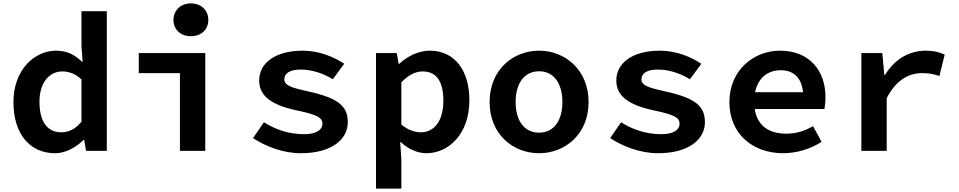

<svg xmlns="http://www.w3.org/2000/svg" viewBox="-20 -887 5640 1129"><path d="M59 -287C59 -99 156 14 304 14C365 14 427 -20 471 -64H475L486 0H608V-821H459V-618L466 -524H462C420 -565 374 -589 310 -589C181 -589 59 -475 59 -287ZM459 -171C423 -128 385 -109 341 -109C260 -109 212 -169 212 -289C212 -404 273 -467 346 -467C385 -467 422 -454 459 -420Z M1000 -770C1000 -712 1043 -674 1103 -674C1162 -674 1205 -712 1205 -770C1205 -827 1162 -867 1103 -867C1043 -867 1000 -827 1000 -770ZM1038 -457V0H1187V-575H796V-457Z M1468 -75C1540 -27 1644 14 1749 14C1928 14 2025 -66 2025 -168C2025 -259 1976 -309 1794 -349C1691 -372 1652 -384 1652 -421C1652 -453 1680 -478 1748 -478C1813 -478 1880 -456 1937 -421L2004 -512C1946 -551 1858 -589 1761 -589C1598 -589 1504 -516 1504 -414C1504 -326 1570 -271 1724 -238C1850 -212 1876 -194 1876 -159C1876 -125 1842 -98 1769 -98C1680 -98 1602 -124 1532 -168Z M2191 -575V222H2340V46L2333 -51H2337C2381 -10 2436 14 2487 14C2618 14 2740 -99 2740 -297C2740 -473 2654 -589 2507 -589C2442 -589 2376 -557 2328 -512H2324L2313 -575ZM2587 -295C2587 -170 2529 -109 2455 -109C2423 -109 2379 -121 2340 -155V-403C2383 -447 2424 -467 2465 -467C2549 -467 2587 -405 2587 -295Z M2859 -287C2859 -96 2998 14 3150 14C3301 14 3441 -96 3441 -287C3441 -478 3301 -589 3150 -589C2998 -589 2859 -478 2859 -287ZM3287 -287C3287 -178 3237 -107 3150 -107C3062 -107 3012 -178 3012 -287C3012 -396 3062 -468 3150 -468C3237 -468 3287 -396 3287 -287Z M3568 -75C3640 -27 3744 14 3849 14C4028 14 4125 -66 4125 -168C4125 -259 4076 -309 3894 -349C3791 -372 3752 -384 3752 -421C3752 -453 3780 -478 3848 -478C3913 -478 3980 -456 4037 -421L4104 -512C4046 -551 3958 -589 3861 -589C3698 -589 3604 -516 3604 -414C3604 -326 3670 -271 3824 -238C3950 -212 3976 -194 3976 -159C3976 -125 3942 -98 3869 -98C3780 -98 3702 -124 3632 -168Z M4834 -315C4834 -473 4739 -589 4566 -589C4414 -589 4269 -476 4269 -287C4269 -97 4409 14 4585 14C4666 14 4748 -12 4811 -53L4761 -145C4709 -116 4661 -101 4604 -101C4502 -101 4433 -147 4418 -246H4828C4830 -259 4834 -287 4834 -315ZM4571 -474C4647 -474 4693 -430 4702 -345H4420C4438 -430 4495 -474 4571 -474Z M5045 -575V0H5194V-310C5250 -418 5325 -457 5402 -457C5444 -457 5467 -452 5504 -440L5535 -566C5501 -581 5471 -589 5424 -589C5327 -589 5241 -540 5184 -446H5180L5168 -575Z"/></svg>

Font: Kawkab Mono
Style: Bold
Weight: 700
Monospace: yes
Designer: Abdullah Arif
Foundry: Abdullah Arif
Version: Version 1.000;PS 000.500;hotconv 1.0.88;makeotf.lib2.5.64775